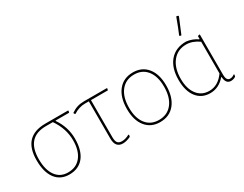

<svg xmlns="http://www.w3.org/2000/svg" viewBox="-74 -1116 1985 1562"><g transform="rotate(-30 918.0 -335.0)"><path d="M230 5Q147 5 101 -56Q55 -117 55 -229Q55 -452 266 -452H479L482 -448L478 -432H351L350 -428Q414 -335 414 -226Q414 -115 366 -55Q318 5 230 5ZM229 -15Q307 -15 350.5 -70Q394 -125 394 -223Q394 -332 325 -432H261Q75 -432 75 -227Q75 -127 115.5 -71Q156 -15 229 -15Z M733 4Q663 4 663 -83V-432H627Q570 -432 518 -398L514 -399L507 -410L508 -414Q561 -452 627 -452H843L846 -448L842 -432H683V-84Q683 -47 695 -31.5Q707 -16 736 -16Q768 -16 805 -36L811 -33L807 -15Q766 4 733 4Z M1090 -457Q1175 -457 1224 -396.5Q1273 -336 1273 -230Q1273 -121 1222.5 -58Q1172 5 1083 5Q998 5 949 -55.5Q900 -116 900 -222Q900 -331 950.5 -394Q1001 -457 1090 -457ZM1090 -437Q1011 -437 965.5 -380Q920 -323 920 -222Q920 -125 963.5 -70Q1007 -15 1083 -15Q1162 -15 1207.5 -72Q1253 -129 1253 -230Q1253 -327 1209.5 -382Q1166 -437 1090 -437Z M1624 -674 1629 -675 1642 -671 1644 -665Q1620 -605 1584 -521L1579 -520L1566 -526Q1590 -581 1624 -674ZM1554 5Q1474 5 1428 -54Q1382 -113 1382 -217Q1382 -330 1437 -394Q1492 -458 1590 -458Q1646 -452 1693 -420L1697 -421V-449L1717 -453V-74Q1717 -17 1751 -17Q1774 -17 1792 -32L1798 -29L1794 -11Q1774 3 1749 3Q1701 3 1697 -64H1694Q1635 5 1554 5ZM1402 -216Q1402 -123 1443.5 -69Q1485 -15 1556 -15Q1639 -15 1697 -97V-395Q1638 -437 1579 -437Q1498 -437 1450 -377Q1402 -317 1402 -216Z"/></g></svg>

Font: Alegreya Sans SC Thin
Style: Regular
Weight: 100
Designer: Juan Pablo del Peral
Foundry: Huerta Tipografica
Version: Version 2.007